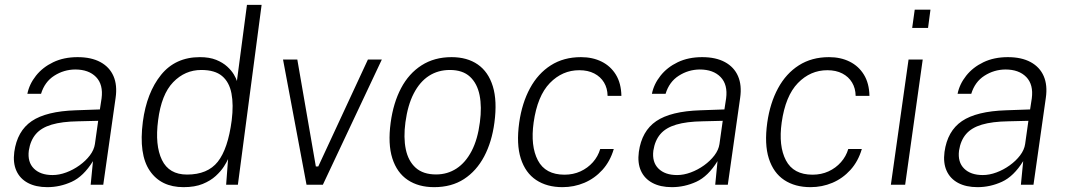

<svg xmlns="http://www.w3.org/2000/svg" viewBox="-20 -763 4400 793"><path d="M175.5 10Q128 10 95.2 -7.5Q62.5 -25 47.8 -57.5Q33 -90 39 -135.5Q51 -222 111 -262.8Q171 -303.5 293 -307.5L392.5 -311L399.5 -356.5Q407 -413.5 376.8 -444.8Q346.5 -476 290.5 -476Q243.5 -475.5 204 -450.2Q164.5 -425 149.5 -375.5H93Q101 -415.5 128.5 -450.2Q156 -485 199.8 -506Q243.5 -527 300.5 -527Q357 -527 394.8 -506.5Q432.5 -486 448.8 -448.5Q465 -411 457.5 -359L406.5 0H354.5L364 -97.5Q325 -34.5 276.2 -12.2Q227.5 10 175.5 10ZM197 -40Q224.5 -40 253.5 -50.8Q282.5 -61.5 308.2 -80Q334 -98.5 351.2 -121.2Q368.5 -144 372 -168L385.5 -264L303 -262Q236 -261 193.2 -248.2Q150.5 -235.5 128 -209.2Q105.5 -183 99 -141Q93 -93.5 120 -66.8Q147 -40 197 -40Z M738 10Q645 10 598.8 -57.5Q552.5 -125 570 -260.5Q586 -380.5 645.2 -453.8Q704.5 -527 805.5 -527Q845 -527 872.8 -515.8Q900.5 -504.5 918.2 -488.2Q936 -472 945.8 -455.5Q955.5 -439 958.5 -428.5L1000 -743H1060.5L962.5 0H914L922 -106Q917 -94.5 904.8 -75.2Q892.5 -56 871 -36.2Q849.5 -16.5 817 -3.2Q784.5 10 738 10ZM752.5 -42Q837.5 -42 879.5 -95Q921.5 -148 937 -266Q945 -330.5 936 -377.2Q927 -424 897.2 -449Q867.5 -474 811.5 -474Q744 -474 695.2 -423.5Q646.5 -373 633 -266Q619.5 -163 648.8 -102.5Q678 -42 752.5 -42Z M1246 0 1149 -517H1208L1284.5 -75.5H1294.5L1499.5 -517H1557L1313.5 0Z M1773 10Q1708.5 10 1664 -19.8Q1619.5 -49.5 1600.5 -108.8Q1581.5 -168 1593.5 -256.5Q1604.5 -338 1636.5 -398.8Q1668.5 -459.5 1721.2 -493.2Q1774 -527 1845 -527Q1909.5 -527 1953.2 -496.8Q1997 -466.5 2015.5 -406.5Q2034 -346.5 2022 -256.5Q2011.5 -177 1979.8 -117Q1948 -57 1896.5 -23.5Q1845 10 1773 10ZM1781 -42.5Q1828 -42.5 1865.5 -67Q1903 -91.5 1928 -139.5Q1953 -187.5 1962 -258Q1970.5 -321 1960.8 -369.8Q1951 -418.5 1921 -446.2Q1891 -474 1838 -474Q1789.5 -474 1751.8 -449.8Q1714 -425.5 1689 -377.2Q1664 -329 1654.5 -258Q1646 -195 1656 -146.5Q1666 -98 1696.8 -70.2Q1727.5 -42.5 1781 -42.5Z M2303 10Q2239 10 2194.5 -19.5Q2150 -49 2131 -108.2Q2112 -167.5 2124.5 -257Q2136 -337.5 2169 -398.5Q2202 -459.5 2255 -493.2Q2308 -527 2379.5 -527Q2427.5 -527 2464.8 -508.5Q2502 -490 2523.8 -454.5Q2545.5 -419 2546.5 -367H2489.5Q2489 -398.5 2474.8 -422.2Q2460.5 -446 2434.5 -459.5Q2408.5 -473 2372.5 -473Q2302.5 -473 2251 -420Q2199.5 -367 2184 -257Q2170.5 -160 2201.5 -100.8Q2232.5 -41.5 2311.5 -41.5Q2347.5 -41.5 2377.5 -55.2Q2407.5 -69 2428.8 -93Q2450 -117 2459 -147.5H2515Q2500 -96.5 2468 -61.2Q2436 -26 2393.5 -8Q2351 10 2303 10Z M2755 10Q2707.5 10 2674.8 -7.5Q2642 -25 2627.2 -57.5Q2612.5 -90 2618.5 -135.5Q2630.5 -222 2690.5 -262.8Q2750.5 -303.5 2872.5 -307.5L2972 -311L2979 -356.5Q2986.5 -413.5 2956.2 -444.8Q2926 -476 2870 -476Q2823 -475.5 2783.5 -450.2Q2744 -425 2729 -375.5H2672.5Q2680.5 -415.5 2708 -450.2Q2735.5 -485 2779.2 -506Q2823 -527 2880 -527Q2936.5 -527 2974.2 -506.5Q3012 -486 3028.2 -448.5Q3044.5 -411 3037 -359L2986 0H2934L2943.5 -97.5Q2904.5 -34.5 2855.8 -12.2Q2807 10 2755 10ZM2776.5 -40Q2804 -40 2833 -50.8Q2862 -61.5 2887.8 -80Q2913.5 -98.5 2930.8 -121.2Q2948 -144 2951.5 -168L2965 -264L2882.5 -262Q2815.5 -261 2772.8 -248.2Q2730 -235.5 2707.5 -209.2Q2685 -183 2678.5 -141Q2672.5 -93.5 2699.5 -66.8Q2726.5 -40 2776.5 -40Z M3327.5 10Q3263.5 10 3219 -19.5Q3174.5 -49 3155.5 -108.2Q3136.5 -167.5 3149 -257Q3160.5 -337.5 3193.5 -398.5Q3226.5 -459.5 3279.5 -493.2Q3332.5 -527 3404 -527Q3452 -527 3489.2 -508.5Q3526.5 -490 3548.2 -454.5Q3570 -419 3571 -367H3514Q3513.5 -398.5 3499.2 -422.2Q3485 -446 3459 -459.5Q3433 -473 3397 -473Q3327 -473 3275.5 -420Q3224 -367 3208.5 -257Q3195 -160 3226 -100.8Q3257 -41.5 3336 -41.5Q3372 -41.5 3402 -55.2Q3432 -69 3453.2 -93Q3474.5 -117 3483.5 -147.5H3539.5Q3524.5 -96.5 3492.5 -61.2Q3460.5 -26 3418 -8Q3375.5 10 3327.5 10Z M3659.5 0 3732.5 -517H3791L3718.5 0ZM3747.5 -647.5 3758 -723H3823L3813 -647.5Z M4017.5 10Q3970 10 3937.2 -7.5Q3904.5 -25 3889.8 -57.5Q3875 -90 3881 -135.5Q3893 -222 3953 -262.8Q4013 -303.5 4135 -307.5L4234.5 -311L4241.5 -356.5Q4249 -413.5 4218.8 -444.8Q4188.5 -476 4132.5 -476Q4085.5 -475.5 4046 -450.2Q4006.5 -425 3991.5 -375.5H3935Q3943 -415.5 3970.5 -450.2Q3998 -485 4041.8 -506Q4085.5 -527 4142.5 -527Q4199 -527 4236.8 -506.5Q4274.5 -486 4290.8 -448.5Q4307 -411 4299.5 -359L4248.5 0H4196.5L4206 -97.5Q4167 -34.5 4118.2 -12.2Q4069.5 10 4017.5 10ZM4039 -40Q4066.5 -40 4095.5 -50.8Q4124.5 -61.5 4150.2 -80Q4176 -98.5 4193.2 -121.2Q4210.5 -144 4214 -168L4227.5 -264L4145 -262Q4078 -261 4035.2 -248.2Q3992.5 -235.5 3970 -209.2Q3947.5 -183 3941 -141Q3935 -93.5 3962 -66.8Q3989 -40 4039 -40Z"/></svg>

Font: Public Sans Thin ExtraLight
Style: Italic
Weight: 250
Italic angle: -8°
Version: Version 2.001